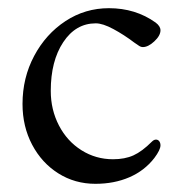

<svg xmlns="http://www.w3.org/2000/svg" viewBox="-20 -434 447 469"><path d="M35 0ZM35 -180Q35 -244 63.5 -297.5Q92 -351 140 -382.5Q188 -414 246 -414Q311 -414 360 -379Q372 -370 372 -360Q372 -347 357 -333Q342 -319 329 -319Q324 -319 319 -322.5Q314 -326 308 -330Q283 -349 257 -363Q231 -377 214 -377Q165 -377 134.5 -331Q104 -285 104 -212Q104 -166 124 -127.5Q144 -89 179 -67Q214 -45 256 -45Q285 -45 306 -54.5Q327 -64 351 -88Q356 -93 361 -93Q366 -93 369 -89Q372 -85 372 -79Q372 -68 357 -48Q333 -17 296 -1Q259 15 213 15Q163 15 122.5 -10.5Q82 -36 58.5 -80.5Q35 -125 35 -180Z"/></svg>

Font: EB Garamond
Style: Regular
Weight: 400
Designer: Georg Duffner and Octavio Pardo
Foundry: Georg Duffner
Version: Version 1.000; ttfautohint (v1.6)